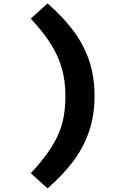

<svg xmlns="http://www.w3.org/2000/svg" viewBox="-20 -899 655 1081"><path d="M348.2 -359Q348.2 -443.6 328.2 -514.1Q308.2 -584.6 265.4 -652.1Q222.6 -719.5 153.3 -794.4L247.7 -879.5Q328.7 -809.7 388.2 -732.3Q447.7 -654.9 480 -563.1Q512.3 -471.3 512.3 -359Q512.3 -246.7 480 -154.9Q447.7 -63.1 388.2 14.4Q328.7 91.8 247.7 161.5L153.3 76.4Q208.7 16.4 246.2 -35.6Q283.6 -87.7 306.2 -137.9Q328.7 -188.2 338.5 -241.8Q348.2 -295.4 348.2 -359Z"/></svg>

Font: Fira Code
Style: Bold
Weight: 700
Monospace: yes
Designer: Carrois Corporate, Edenspiekermann AG, Nikita Prokopov
Foundry: Carrois Corporate, Edenspiekermann AG, Nikita Prokopov
Version: Version 6.000; ttfautohint (v1.8.2) -l 8 -r 50 -G 200 -x 14 